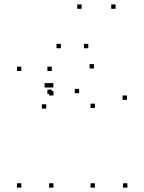

<svg xmlns="http://www.w3.org/2000/svg" viewBox="-20 -848 660 878"><path d="M216.8 -418.4V-438.4H196.8V-418.4ZM216.8 -523.3V-543.3H196.8V-523.3ZM77.5 -523.3V-543.3H57.5V-523.3ZM77.5 10V-10H57.5V10ZM224.5 10V-10H204.5V10ZM224.5 -411.4V-431.4H204.5V-411.4ZM560.5 -391.4V-411.4H540.5V-391.4ZM409.5 -534.8V-554.8H389.5V-534.8ZM224 -447.9V-467.9H204V-447.9ZM204 -447.9V-467.9H184V-447.9ZM191.5 -351.2V-371.2H171.5V-351.2ZM341.8 -421.8V-441.8H321.8V-421.8ZM414 -354V-374H394V-354ZM414 10V-10H394V10ZM562.5 10V-10H542.5V10ZM353.2 -807.7V-827.7H333.2V-807.7ZM508.6 -807.7V-827.7H488.6V-807.7ZM383.8 -627.4V-647.4H363.8V-627.4ZM258.4 -627.4V-647.4H238.4V-627.4Z"/></svg>

Font: Monaspace Argon Dots Var
Style: Regular
Weight: 400
Designer: Riley Cran and the Lettermatic Team
Version: Version 1.100 (Monaspace Argon Dots)